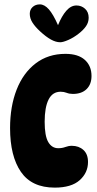

<svg xmlns="http://www.w3.org/2000/svg" viewBox="-20 -846 443 877"><path d="M230 11Q125 11 75.5 -61Q26 -133 26 -261Q26 -360 56 -436.5Q86 -513 143 -556.5Q200 -600 279 -600Q337 -600 367.5 -572.5Q398 -545 398 -499Q398 -461 375.5 -439Q353 -417 313 -417Q297 -417 284.5 -422Q272 -427 257 -427Q220 -427 202 -391.5Q184 -356 184 -290Q184 -225 200.5 -197Q217 -169 246 -169Q264 -169 278.5 -174.5Q293 -180 308 -180Q340 -180 361 -161Q382 -142 382 -106Q382 -57 344 -23Q306 11 230 11ZM255 -653Q235 -653 212.5 -665.5Q190 -678 164 -702Q141 -723 128.5 -742.5Q116 -762 116 -783Q116 -802 129 -814Q142 -826 162 -826Q183 -826 203 -803.5Q223 -781 245 -731Q262 -773 283 -797Q304 -821 329 -821Q352 -821 368.5 -806Q385 -791 385 -765Q385 -744 373 -726.5Q361 -709 339 -692Q316 -674 292 -663.5Q268 -653 255 -653Z"/></svg>

Font: DynaPuff Condensed Medium
Style: Regular
Weight: 500
Width: 3
Designer: Toshi Omagari, Jennifer Daniel
Foundry: Google Fonts
Version: Version 2.000; ttfautohint (v1.8.4.7-5d5b)